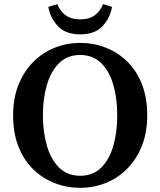

<svg xmlns="http://www.w3.org/2000/svg" viewBox="-20 -886 769 922"><path d="M365 16Q301 16 243 -6.5Q185 -29 140 -72.5Q95 -116 69 -181Q43 -246 43 -331Q43 -415 69 -479.5Q95 -544 140 -589Q185 -634 243 -657Q301 -680 365 -680Q429 -680 487 -657.5Q545 -635 590 -591.5Q635 -548 661 -483Q687 -418 687 -333Q687 -249 661 -184.5Q635 -120 590 -75Q545 -30 487 -7Q429 16 365 16ZM365 -42Q427 -42 466.5 -81.5Q506 -121 524.5 -187Q543 -253 543 -332Q543 -412 524.5 -477.5Q506 -543 466.5 -582.5Q427 -622 365 -622Q303 -622 263.5 -582.5Q224 -543 205 -477.5Q186 -412 186 -332Q186 -253 205 -187Q224 -121 263.5 -81.5Q303 -42 365 -42ZM212 -853 255 -866Q268 -833 295 -813Q322 -793 365 -793Q409 -793 435.5 -813Q462 -833 475 -866L518 -853Q509 -800 472.5 -760.5Q436 -721 365 -721Q295 -721 258 -760.5Q221 -800 212 -853Z"/></svg>

Font: Source Serif 4 SmText Semibold
Style: Regular
Weight: 600
Designer: Frank Grießhammer
Foundry: Adobe
Version: Version 4.005;hotconv 1.1.0;makeotfexe 2.6.0